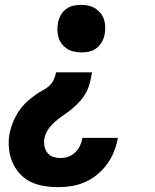

<svg xmlns="http://www.w3.org/2000/svg" viewBox="-20 -548 640 791"><path d="M315 -332Q300 -332 284.5 -335.5Q269 -339 256.5 -347Q244 -355 235 -366.5Q226 -378 221.5 -392.5Q217 -407 216.5 -422.5Q216 -438 219 -454Q222 -470 230 -485Q238 -500 252 -510.5Q266 -521 282 -524.5Q298 -528 315 -528Q330 -528 345.5 -524.5Q361 -521 373 -513Q385 -505 394.5 -493.5Q404 -482 408.5 -467.5Q413 -453 413.5 -437.5Q414 -422 411 -406Q408 -390 399.5 -375Q391 -360 377.5 -349.5Q364 -339 348 -335.5Q332 -332 315 -332ZM220 223Q189 223 159.5 218Q130 213 105 200.5Q80 188 61 167Q42 146 31 120Q20 94 17 64Q14 34 19 4Q22 -11 27 -26.5Q32 -42 39 -57Q46 -72 55 -86Q64 -100 75 -112.5Q86 -125 99 -136Q112 -147 125.5 -157Q139 -167 154 -174.5Q169 -182 181.5 -193Q194 -204 201 -219Q208 -234 211 -250H359Q356 -230 351 -209.5Q346 -189 336 -169.5Q326 -150 311.5 -133.5Q297 -117 280 -102.5Q263 -88 244.5 -75.5Q226 -63 209.5 -49Q193 -35 180 -17Q167 1 163 22Q160 38 163 53.5Q166 69 175 81Q184 93 199 98Q214 103 230 103Q246 103 261.5 97.5Q277 92 289.5 80Q302 68 309.5 52.5Q317 37 319 22V20H465V24Q460 51 449 78Q438 105 420.5 129Q403 153 379.5 172Q356 191 329.5 202.5Q303 214 275 218.5Q247 223 220 223Z"/></svg>

Font: Iosevka Aile Heavy Oblique
Style: Regular
Weight: 900
Italic angle: -9°
Designer: Belleve Invis
Foundry: Belleve Invis
Version: Version 31.1.0; ttfautohint (v1.8.4)